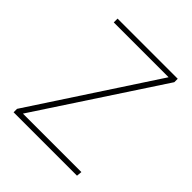

<svg xmlns="http://www.w3.org/2000/svg" viewBox="-152 -616 713 713"><g transform="rotate(45 205.0 -259.5)"><path d="M374 -501 59 -21H366L364 0H31V-18L346 -499H58V-519H374Z"/></g></svg>

Font: FiraSans
Style: Regular
Weight: 150
Designer: Carrois Corporate & Edenspiekermann AG
Foundry: Carrois Corporate GbR & Edenspiekermann AG
Version: Version 3.106;PS 003.106;hotconv 1.0.70;makeotf.lib2.5.58329